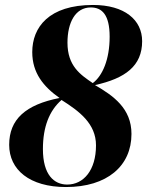

<svg xmlns="http://www.w3.org/2000/svg" viewBox="-20 -744 593 774"><path d="M246 10C412 10 510 -75 510 -204C510 -307 437 -358 363 -401C485 -428 553 -478 553 -578C553 -664 482 -724 355 -724C177 -724 110 -634 110 -534C110 -450 155 -395 220 -349C83 -322 17 -263 17 -160C17 -60 99 10 246 10ZM354 -409C304 -443 252 -478 252 -572C252 -652 283 -714 346 -714C391 -714 422 -685 422 -596C422 -504 393 -438 354 -409ZM251 0C198 0 153 -39 153 -143C153 -233 179 -298 228 -341C299 -296 367 -246 367 -158C367 -58 317 0 251 0Z"/></svg>

Font: Noto Serif Display SemiCondensed ExtraBold
Style: Italic
Weight: 800
Width: 4
Italic angle: -12°
Designer: Monotype Design Team
Foundry: Monotype Imaging Inc.
Version: Version 2.009